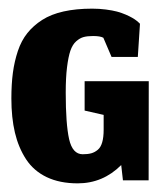

<svg xmlns="http://www.w3.org/2000/svg" viewBox="-20 -417 375 444"><path d="M260.3 -35.3 264.3 0H323.7L324 -229.3H175.7V-161.3L219.7 -151.3V-117.3Q219.7 -99.3 216.3 -87.8Q213 -76.3 206 -70.5Q199 -64.7 191 -62.5Q183 -60.3 171.3 -60.3Q147.7 -60.3 139.8 -95.3Q132 -130.3 132 -202.7Q132 -237.3 135 -261.5Q138 -285.7 142.8 -299.8Q147.7 -314 156.2 -321.5Q164.7 -329 173.3 -331.3Q182 -333.7 195.3 -333.7Q211.7 -333.7 219 -329.7L238 -285.3H298.7L303.7 -362Q303 -362.7 301.8 -364Q300.7 -365.3 296 -369Q291.3 -372.7 285.8 -375.8Q280.3 -379 270.8 -383.2Q261.3 -387.3 250.7 -390.2Q240 -393 224.8 -395Q209.7 -397 193 -397Q156 -397 127 -390.5Q98 -384 77.7 -371Q57.3 -358 43.3 -340.5Q29.3 -323 21.3 -299Q13.3 -275 9.8 -248.7Q6.3 -222.3 6.3 -189.3Q6.3 -145 14.5 -110.3Q22.7 -75.7 40.3 -48.7Q58 -21.7 88.2 -7.3Q118.3 7 159.7 7Q218 7 260.3 -35.3Z"/></svg>

Font: Jomhuria
Style: Regular
Weight: 400
Designer: Arabic design by Kourosh Beigpour, Latin design by Eben Sorkin, engineering by Lasse Fister and Khaled Hosney
Version: Version 1.0010